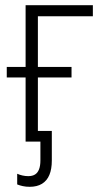

<svg xmlns="http://www.w3.org/2000/svg" viewBox="-20 -551 395 747"><path d="M95.7 175.8Q81.1 175.8 68.6 173.1Q56.2 170.4 46.9 166.5V125Q56.6 129.4 67.6 131.8Q78.6 134.3 89.8 134.3Q106 134.3 116.2 127.9Q126.5 121.6 131.8 107.9Q137.2 94.2 137.2 73.2V0H79.6V-249.5H6.3V-290.5H79.6V-530.8H341.3V-487.8H127.4V-290.5H258.3V-249.5H127.4V-41.5H181.6V73.7Q181.6 106.9 172.1 129.6Q162.6 152.3 143.3 164.1Q124 175.8 95.7 175.8Z"/></svg>

Font: Open Sans SemiCondensed Light
Style: Regular
Weight: 300
Width: 4
Designer: Monotype Design Team
Foundry: Monotype Imaging Inc.
Version: Version 3.000